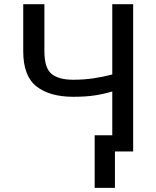

<svg xmlns="http://www.w3.org/2000/svg" viewBox="-20 -732 756 928"><path d="M92.3 -711.6H194.6V-484.4Q194.6 -403.4 229 -375Q263.5 -346.6 333.8 -346.6Q385.3 -346.6 432.2 -353.5Q479 -360.4 522.7 -372.2V-711.6H623.6V0H522.7V-289.8Q481.9 -277.7 438.6 -271Q395.2 -264.2 333.8 -264.2Q220.9 -264.2 156.6 -314.1Q92.3 -364 92.3 -484.4ZM535.5 -78.1V176.1H437.5V-78.1Z"/></svg>

Font: Interface
Style: Regular
Weight: 400
Designer: Rasmus Andersson
Foundry: rsms
Version: Version 1.8